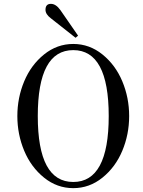

<svg xmlns="http://www.w3.org/2000/svg" viewBox="-20 -958 740 996"><path d="M244 -938Q270 -938 293 -906L385 -773L372 -762L244 -863Q216 -884 216 -907Q216 -938 244 -938ZM360 18Q276 18 208.5 -36.5Q141 -91 105.5 -176Q70 -261 70 -356Q70 -451 105.5 -536Q141 -621 208.5 -675.5Q276 -730 360 -730Q444 -730 511.5 -675.5Q579 -621 614.5 -536Q650 -451 650 -356Q650 -261 614.5 -176Q579 -91 511.5 -36.5Q444 18 360 18ZM360 -14Q544 -14 544 -356Q544 -698 360 -698Q176 -698 176 -356Q176 -14 360 -14Z"/></svg>

Font: Old Standard TT
Style: Regular
Weight: 400
Designer: Alexey Kryukov <alexios@thessalonica.org.ru>
Version: Version 2.2